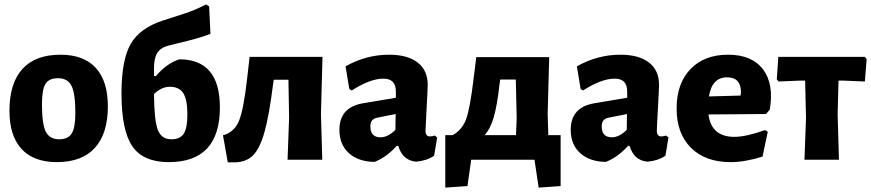

<svg xmlns="http://www.w3.org/2000/svg" viewBox="-20 -727 3965 874"><path d="M255 -478Q361 -478 416 -418Q471 -358 471 -243Q471 -119 412 -54Q353 11 239 11Q133 11 78 -49Q23 -109 23 -223Q23 -348 82 -413Q141 -478 255 -478ZM244 -371Q203 -371 187 -345Q171 -319 171 -252Q171 -162 188.5 -127.5Q206 -93 250 -93Q290 -93 306.5 -119.5Q323 -146 323 -213Q323 -302 305.5 -336.5Q288 -371 244 -371Z M748 11Q632 11 582.5 -61Q533 -133 533 -302Q533 -454 575 -527Q617 -600 723 -634L816 -664Q867 -680 918 -707L932 -698L938 -573Q901 -558 838 -542L749 -520Q712 -511 696.5 -487Q681 -463 681 -417V-382L689 -380Q738 -438 796 -457Q981 -457 981 -238Q981 11 748 11ZM753 -332Q715 -332 681 -299Q682 -178 698.5 -135.5Q715 -93 760 -93Q800 -93 816.5 -118.5Q833 -144 833 -205Q833 -273 814.5 -302.5Q796 -332 753 -332Z M1017 12 995 -111Q1046 -125 1067.5 -176Q1089 -227 1105 -370L1116 -466V-468H1448L1441 -207L1447 0H1289L1296 -191L1293 -364H1226L1223 -343Q1205 -200 1184 -126Q1163 -52 1133 -21Q1103 10 1052 12Z M1751 -478Q1835 -478 1881 -442.5Q1927 -407 1927 -341Q1927 -324 1922 -235Q1917 -146 1917 -132Q1917 -106 1937 -106Q1946 -106 1959 -110L1970 -101L1956 -18Q1922 5 1874 9Q1812 3 1793 -63H1786Q1739 -11 1685 10Q1611 9 1568 -30Q1525 -69 1525 -136Q1525 -239 1633 -257L1782 -282V-311Q1782 -369 1725 -369Q1665 -369 1581 -315L1570 -322L1553 -425Q1647 -478 1751 -478ZM1781 -208 1696 -191Q1666 -185 1666 -152Q1666 -102 1712 -102Q1746 -102 1780 -136Z M2007 127V-112H2041Q2085 -137 2102.5 -186.5Q2120 -236 2136 -370L2148 -467H2480L2473 -207L2476 -112H2532V120L2432 127L2413 0H2125L2108 120ZM2254 -344Q2243 -246 2227.5 -193Q2212 -140 2186 -112H2329L2332 -191L2328 -365H2257Z M2804 -478Q2888 -478 2934 -442.5Q2980 -407 2980 -341Q2980 -324 2975 -235Q2970 -146 2970 -132Q2970 -106 2990 -106Q2999 -106 3012 -110L3023 -101L3009 -18Q2975 5 2927 9Q2865 3 2846 -63H2839Q2792 -11 2738 10Q2664 9 2621 -30Q2578 -69 2578 -136Q2578 -239 2686 -257L2835 -282V-311Q2835 -369 2778 -369Q2718 -369 2634 -315L2623 -322L2606 -425Q2700 -478 2804 -478ZM2834 -208 2749 -191Q2719 -185 2719 -152Q2719 -102 2765 -102Q2799 -102 2833 -136Z M3306 11Q3191 11 3125.5 -54Q3060 -119 3060 -233Q3060 -347 3123 -412.5Q3186 -478 3294 -478Q3403 -478 3453.5 -411Q3504 -344 3484 -228L3467 -208L3205 -206Q3218 -104 3323 -104Q3376 -104 3463 -135L3475 -127L3451 -14Q3371 11 3306 11ZM3290 -375Q3221 -375 3207 -288L3351 -292L3353 -306Q3353 -375 3290 -375Z M3642 0 3649 -191 3645 -360H3620L3524 -356L3516 -366L3523 -468H3917L3925 -458L3917 -356L3821 -360H3797L3793 -207L3799 0Z"/></svg>

Font: Alegreya Sans ExtraBold
Style: Regular
Weight: 800
Designer: Juan Pablo del Peral
Foundry: Huerta Tipografica
Version: Version 2.007